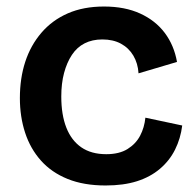

<svg xmlns="http://www.w3.org/2000/svg" viewBox="-20 -556 598 589"><path d="M304 13Q237 13 187.5 -7Q138 -27 105.5 -63.5Q73 -100 57 -149Q41 -198 41 -255Q41 -316 57.5 -366.5Q74 -417 107 -455.5Q140 -494 188 -515Q236 -536 299 -536Q363 -536 410 -514.5Q457 -493 485.5 -455Q514 -417 523 -366L405 -331Q403 -362 389 -385.5Q375 -409 351 -422Q327 -435 294 -435Q263 -435 239.5 -423Q216 -411 200.5 -387.5Q185 -364 176.5 -332Q168 -300 168 -260Q168 -204 183.5 -164.5Q199 -125 229.5 -104Q260 -83 306 -83Q346 -83 371.5 -99Q397 -115 410 -140Q423 -165 426 -195L539 -171Q534 -131 517 -97Q500 -63 470.5 -38Q441 -13 400 0Q359 13 304 13Z"/></svg>

Font: Bricolage Grotesque 20pt SemiBold
Style: Regular
Weight: 600
Version: Version 1.001;gftools[0.9.33.dev8+g029e19f]